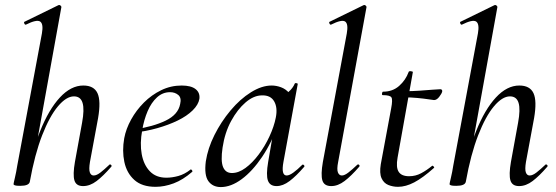

<svg xmlns="http://www.w3.org/2000/svg" viewBox="-20 -746 2257 779"><path d="M62 8Q46 8 40.5 6Q35 4 35 1Q35 -2 40.5 -25Q46 -48 50 -74L150 -610Q157 -649 143 -658.5Q129 -668 85 -646Q81 -645 78.5 -651Q76 -657 80 -658L217 -725Q222 -727 226 -723Q230 -719 229 -717L101 -9Q98 8 62 8ZM317 9Q289 9 282 -14Q275 -37 284 -89L313 -248Q323 -302 315 -328.5Q307 -355 280 -355Q249 -355 215 -314.5Q181 -274 151 -197Q121 -120 101 -9L87 -10Q108 -127 143 -214.5Q178 -302 223 -350.5Q268 -399 318 -399Q361 -399 375.5 -368Q390 -337 378 -267L345 -89Q340 -59 344.5 -46.5Q349 -34 360 -34Q372 -34 387.5 -46Q403 -58 423 -77Q426 -81 430.5 -77Q435 -73 431 -69Q399 -32 372 -11.5Q345 9 317 9Z M611 12Q556 12 525 -16Q494 -44 484.5 -89Q475 -134 484 -185Q491 -223 512 -261Q533 -299 564 -330Q595 -361 634 -380Q673 -399 717 -399Q755 -399 773.5 -384.5Q792 -370 789 -345Q785 -321 761.5 -298Q738 -275 701 -257Q664 -239 618 -226Q572 -213 524 -208L526 -221Q601 -232 652 -256.5Q703 -281 711 -324Q717 -349 703.5 -360.5Q690 -372 670 -372Q640 -372 617 -351Q594 -330 579 -295Q564 -260 557 -218Q547 -164 555 -120.5Q563 -77 588 -51Q613 -25 655 -25Q678 -25 703.5 -32Q729 -39 753 -58Q755 -60 758.5 -56Q762 -52 760 -49Q722 -16 684.5 -2Q647 12 611 12Z M876 13Q843 13 825.5 -11Q808 -35 815 -91Q823 -144 850 -198Q877 -252 915.5 -298Q954 -344 998 -371.5Q1042 -399 1082 -399Q1101 -399 1120 -392Q1139 -385 1152.5 -369.5Q1166 -354 1168 -328L1120 -357Q1134 -359 1151 -373.5Q1168 -388 1176 -407Q1178 -410 1183.5 -408.5Q1189 -407 1188 -405L1130 -89Q1120 -34 1143 -34Q1154 -34 1170.5 -46Q1187 -58 1206 -77Q1209 -80 1213 -76Q1217 -72 1214 -69Q1182 -32 1155 -11.5Q1128 9 1102 9Q1075 9 1067 -13.5Q1059 -36 1068 -89L1092 -229L1110 -246Q1083 -168 1043.5 -109.5Q1004 -51 960.5 -19Q917 13 876 13ZM921 -44Q948 -44 976 -64.5Q1004 -85 1029.5 -119Q1055 -153 1073.5 -193Q1092 -233 1099 -269Q1107 -309 1092.5 -334.5Q1078 -360 1043 -359Q1010 -359 977 -331Q944 -303 918 -255.5Q892 -208 883 -147Q875 -93 885 -68.5Q895 -44 921 -44Z M1324 9Q1295 9 1288 -14Q1281 -37 1290 -89L1387 -610Q1394 -649 1380.5 -658.5Q1367 -668 1323 -646Q1319 -645 1316.5 -651Q1314 -657 1318 -658L1455 -725Q1460 -727 1464 -723Q1468 -719 1467 -717L1352 -89Q1346 -59 1351 -46.5Q1356 -34 1367 -34Q1378 -34 1393.5 -46Q1409 -58 1429 -77Q1433 -81 1437 -77Q1441 -73 1437 -69Q1405 -32 1378 -11.5Q1351 9 1324 9Z M1595 12Q1574 12 1555.5 4.5Q1537 -3 1528 -23Q1519 -43 1525 -80L1567 -306Q1574 -342 1568 -351Q1562 -360 1533 -360Q1529 -360 1530 -367Q1531 -374 1534 -374Q1573 -374 1599.5 -397.5Q1626 -421 1638 -454Q1639 -458 1647.5 -457Q1656 -456 1655 -453L1593 -106Q1586 -67 1597.5 -49Q1609 -31 1640 -31Q1666 -31 1688.5 -43Q1711 -55 1733 -73Q1735 -75 1739 -71Q1743 -67 1741 -65Q1695 -24 1660.5 -6Q1626 12 1595 12ZM1741 -340Q1739 -340 1719.5 -343Q1700 -346 1673.5 -348.5Q1647 -351 1622 -351L1624 -376Q1652 -376 1681.5 -378Q1711 -380 1734.5 -382Q1758 -384 1767 -384Q1771 -384 1773 -381Q1775 -378 1774 -374Q1772 -366 1762 -353Q1752 -340 1741 -340Z M1831 8Q1815 8 1809.5 6Q1804 4 1804 1Q1804 -2 1809.5 -25Q1815 -48 1819 -74L1919 -610Q1926 -649 1912 -658.5Q1898 -668 1854 -646Q1850 -645 1847.5 -651Q1845 -657 1849 -658L1986 -725Q1991 -727 1995 -723Q1999 -719 1998 -717L1870 -9Q1867 8 1831 8ZM2086 9Q2058 9 2051 -14Q2044 -37 2053 -89L2082 -248Q2092 -302 2084 -328.5Q2076 -355 2049 -355Q2018 -355 1984 -314.5Q1950 -274 1920 -197Q1890 -120 1870 -9L1856 -10Q1877 -127 1912 -214.5Q1947 -302 1992 -350.5Q2037 -399 2087 -399Q2130 -399 2144.5 -368Q2159 -337 2147 -267L2114 -89Q2109 -59 2113.5 -46.5Q2118 -34 2129 -34Q2141 -34 2156.5 -46Q2172 -58 2192 -77Q2195 -81 2199.5 -77Q2204 -73 2200 -69Q2168 -32 2141 -11.5Q2114 9 2086 9Z"/></svg>

Font: Cormorant Infant Light Medium
Style: Italic
Weight: 500
Italic angle: -10°
Version: Version 4.001